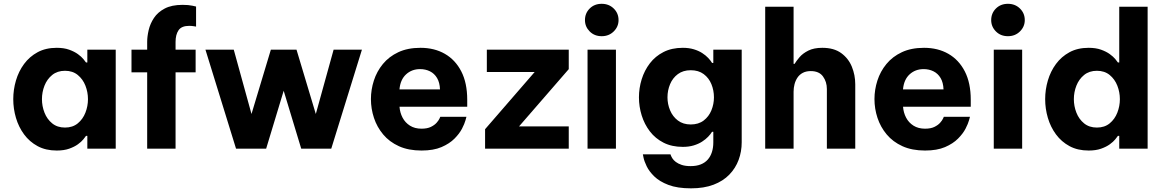

<svg xmlns="http://www.w3.org/2000/svg" viewBox="-20 -796 6233 1028"><path d="M283.8 -540Q322.4 -540 350.4 -529.9Q378.4 -519.8 397.1 -506.2Q415.8 -492.6 426.3 -479.9Q436.8 -467.2 440.4 -461.6H447.6V-530H599.6V0H447.6V-68.4H440.4Q436.8 -62.8 426.3 -49.9Q415.8 -37 397.1 -23.4Q378.4 -9.8 350.4 0.1Q322.4 10 283.8 10Q225 10 181.5 -13.5Q138 -37 108.9 -76.5Q79.8 -116 65.4 -165Q51 -214 51 -265Q51 -316 65.4 -365Q79.8 -414 108.9 -453.5Q138 -493 181.5 -516.5Q225 -540 283.8 -540ZM328 -417Q287 -417 259.4 -394.5Q231.8 -372 218.2 -337.3Q204.6 -302.6 204.6 -265Q204.6 -227.8 218.2 -192.9Q231.8 -158 259.4 -135.5Q287 -113 328 -113Q369 -113 396.4 -135.5Q423.8 -158 437.4 -192.9Q451 -227.8 451 -265Q451 -302.6 437.4 -337.3Q423.8 -372 396.4 -394.5Q369 -417 328 -417Z M920 0H768V-571.6Q768 -600.6 776 -634.9Q784 -669.2 804.3 -699.9Q824.6 -730.6 861.9 -750.3Q899.2 -770 957.4 -770Q989.4 -770 1009.6 -765.5Q1029.8 -761 1029.8 -761V-653.6Q1029.8 -653.6 1017.9 -655.6Q1006 -657.6 993.2 -657.6Q952 -657.6 936 -634.1Q920 -610.6 920 -571.6ZM1027.4 -408.8H684V-530H1027.4Z M1405 0H1243.8L1080 -530H1231.6L1338.2 -143.4L1314 -144L1430.2 -530H1567.6L1683.4 -144L1659.2 -143.4L1766.2 -530H1917.8L1753.6 0H1592.8L1483 -362.6H1514.8Z M2236.8 10Q2167 10 2115.9 -13.2Q2064.8 -36.4 2031.6 -76.1Q1998.4 -115.8 1982.2 -164.9Q1966 -214 1966 -265.6Q1966 -315.6 1981.7 -364.6Q1997.4 -413.6 2030 -453.3Q2062.6 -493 2112.7 -516.5Q2162.8 -540 2231.6 -540Q2305.6 -540 2361.8 -507.8Q2418 -475.6 2449.8 -413.7Q2481.6 -351.8 2481.6 -261.6V-224.6H2119Q2121.4 -192.8 2135.4 -166.1Q2149.4 -139.4 2175 -123.2Q2200.6 -107 2236.8 -107Q2267.6 -107 2287.1 -116.6Q2306.6 -126.2 2317.7 -138.8Q2328.8 -151.4 2333.1 -161Q2337.4 -170.6 2337.4 -170.6H2477.4Q2477.4 -170.6 2472.4 -152.2Q2467.4 -133.8 2453.8 -107.3Q2440.2 -80.8 2413.4 -53.8Q2386.6 -26.8 2343.7 -8.4Q2300.8 10 2236.8 10ZM2118.8 -317.2H2335.8Q2334.4 -354.2 2320.1 -378.3Q2305.8 -402.4 2282 -414.2Q2258.2 -426 2229.2 -426Q2184.8 -426 2154.1 -397.8Q2123.4 -369.6 2118.8 -317.2Z M3025.2 0H2577.2V-104.2L2842.8 -410.6H2586.6V-530H3025.2V-425.8L2759.2 -119.4H3025.2Z M3277.8 0H3125.8V-530H3277.8ZM3201.6 -602.2Q3162.6 -602.2 3137.3 -627.7Q3112 -653.2 3112 -688.4Q3112 -725.2 3137.3 -750.4Q3162.6 -775.6 3201.6 -775.6Q3240.2 -775.6 3266 -750.4Q3291.8 -725.2 3291.8 -688.4Q3291.8 -653.2 3266 -627.7Q3240.2 -602.2 3201.6 -602.2Z M3679.8 212.4Q3606.6 212.4 3558.7 194Q3510.8 175.6 3483.1 148.5Q3455.4 121.4 3442.4 94.2Q3429.4 67 3425.7 48.6Q3422 30.2 3422 30.2H3569.8Q3569.8 30.2 3572.2 36.7Q3574.6 43.2 3580.5 52.5Q3586.4 61.8 3598.5 71.1Q3610.6 80.4 3629.9 86.9Q3649.2 93.4 3678 93.4Q3709 93.4 3731.9 84.3Q3754.8 75.2 3769.6 58.3Q3784.4 41.4 3791.8 18Q3799.2 -5.4 3799.2 -33.6V-90.4H3792.4Q3785 -78 3771.6 -64Q3758.2 -50 3739 -37.6Q3719.8 -25.2 3694.1 -17.4Q3668.4 -9.6 3635.8 -9.6Q3577 -9.6 3532.9 -32Q3488.8 -54.4 3459.6 -92.5Q3430.4 -130.6 3415.7 -178Q3401 -225.4 3401 -274.8Q3401 -324.2 3415.7 -371.6Q3430.4 -419 3459.6 -457.1Q3488.8 -495.2 3532.9 -517.6Q3577 -540 3635.8 -540Q3668.4 -540 3694.4 -532.2Q3720.4 -524.4 3739.6 -512Q3758.8 -499.6 3771.9 -485.6Q3785 -471.6 3792.4 -459.2H3799.2V-530H3951.2V-34Q3951.2 15.6 3934.7 60.1Q3918.2 104.6 3884.9 139Q3851.6 173.4 3800.5 192.9Q3749.4 212.4 3679.8 212.4ZM3678.4 -129.6Q3720 -129.6 3747.7 -150.8Q3775.4 -172 3789 -205.4Q3802.6 -238.8 3802.6 -274.8Q3802.6 -312 3789 -345.3Q3775.4 -378.6 3747.7 -399.3Q3720 -420 3678.4 -420Q3637.4 -420 3609.5 -399.3Q3581.6 -378.6 3567.7 -345.3Q3553.8 -312 3553.8 -274.8Q3553.8 -238.8 3567.7 -205.4Q3581.6 -172 3609.5 -150.8Q3637.4 -129.6 3678.4 -129.6Z M4229 0H4077V-760H4229V-454.2H4234.4Q4243.8 -469.8 4260.9 -489.9Q4278 -510 4307.8 -525Q4337.6 -540 4382.8 -540Q4445 -540 4483.9 -511.7Q4522.8 -483.4 4541 -438.7Q4559.2 -394 4559.2 -344.6V0H4407.2V-319.4Q4407.2 -358 4386.4 -386.7Q4365.6 -415.4 4321 -415.4Q4296 -415.4 4278.3 -406Q4260.6 -396.6 4249.9 -380.7Q4239.2 -364.8 4234.1 -345.3Q4229 -325.8 4229 -305Z M4932.8 10Q4863 10 4811.9 -13.2Q4760.8 -36.4 4727.6 -76.1Q4694.4 -115.8 4678.2 -164.9Q4662 -214 4662 -265.6Q4662 -315.6 4677.7 -364.6Q4693.4 -413.6 4726 -453.3Q4758.6 -493 4808.7 -516.5Q4858.8 -540 4927.6 -540Q5001.6 -540 5057.8 -507.8Q5114 -475.6 5145.8 -413.7Q5177.6 -351.8 5177.6 -261.6V-224.6H4815Q4817.4 -192.8 4831.4 -166.1Q4845.4 -139.4 4871 -123.2Q4896.6 -107 4932.8 -107Q4963.6 -107 4983.1 -116.6Q5002.6 -126.2 5013.7 -138.8Q5024.8 -151.4 5029.1 -161Q5033.4 -170.6 5033.4 -170.6H5173.4Q5173.4 -170.6 5168.4 -152.2Q5163.4 -133.8 5149.8 -107.3Q5136.2 -80.8 5109.4 -53.8Q5082.6 -26.8 5039.7 -8.4Q4996.8 10 4932.8 10ZM4814.8 -317.2H5031.8Q5030.4 -354.2 5016.1 -378.3Q5001.8 -402.4 4978 -414.2Q4954.2 -426 4925.2 -426Q4880.8 -426 4850.1 -397.8Q4819.4 -369.6 4814.8 -317.2Z M5452.8 0H5300.8V-530H5452.8ZM5376.6 -602.2Q5337.6 -602.2 5312.3 -627.7Q5287 -653.2 5287 -688.4Q5287 -725.2 5312.3 -750.4Q5337.6 -775.6 5376.6 -775.6Q5415.2 -775.6 5441 -750.4Q5466.8 -725.2 5466.8 -688.4Q5466.8 -653.2 5441 -627.7Q5415.2 -602.2 5376.6 -602.2Z M5808.8 10Q5750 10 5706.5 -13.5Q5663 -37 5633.9 -76.5Q5604.8 -116 5590.4 -165Q5576 -214 5576 -265Q5576 -316 5590.4 -365Q5604.8 -414 5633.9 -453.5Q5663 -493 5706.5 -516.5Q5750 -540 5808.8 -540Q5847.4 -540 5875.4 -529.9Q5903.4 -519.8 5922.1 -506.2Q5940.8 -492.6 5951.3 -479.9Q5961.8 -467.2 5965.4 -461.6H5972.6V-760H6124.6V0H5972.6V-68.4H5965.4Q5961.8 -62.8 5951.3 -49.9Q5940.8 -37 5922.1 -23.4Q5903.4 -9.8 5875.4 0.1Q5847.4 10 5808.8 10ZM5853 -113Q5894 -113 5921.4 -135.5Q5948.8 -158 5962.4 -192.9Q5976 -227.8 5976 -265Q5976 -302.6 5962.4 -337.3Q5948.8 -372 5921.4 -394.5Q5894 -417 5853 -417Q5812 -417 5784.4 -394.5Q5756.8 -372 5743.2 -337.3Q5729.6 -302.6 5729.6 -265Q5729.6 -227.8 5743.2 -192.9Q5756.8 -158 5784.4 -135.5Q5812 -113 5853 -113Z"/></svg>

Font: Be Vietnam Pro Variable Thin
Style: Regular
Weight: 100
Designer: Lam Bao, Tony Le, Vietanh Nguyen
Foundry: Yellow Type Foundry
Version: Version 1.002